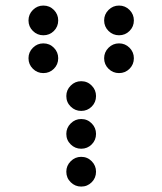

<svg xmlns="http://www.w3.org/2000/svg" viewBox="-20 -689 587 694"><path d="M190.4 -615.2Q190.4 -592.8 174.8 -577.1Q159.2 -561.5 136.7 -561.5Q114.7 -561.5 98.9 -577.1Q83 -592.8 83 -615.2Q83 -637.2 98.9 -653.1Q114.7 -668.9 136.7 -668.9Q159.2 -668.9 174.8 -653.1Q190.4 -637.2 190.4 -615.2ZM463.9 -615.2Q463.9 -592.8 448.2 -577.1Q432.6 -561.5 410.2 -561.5Q388.2 -561.5 372.3 -577.1Q356.4 -592.8 356.4 -615.2Q356.4 -637.2 372.3 -653.1Q388.2 -668.9 410.2 -668.9Q432.6 -668.9 448.2 -653.1Q463.9 -637.2 463.9 -615.2ZM190.4 -478.5Q190.4 -456.1 174.8 -440.4Q159.2 -424.8 136.7 -424.8Q114.7 -424.8 98.9 -440.4Q83 -456.1 83 -478.5Q83 -500.5 98.9 -516.4Q114.7 -532.2 136.7 -532.2Q159.2 -532.2 174.8 -516.4Q190.4 -500.5 190.4 -478.5ZM463.9 -478.5Q463.9 -456.1 448.2 -440.4Q432.6 -424.8 410.2 -424.8Q388.2 -424.8 372.3 -440.4Q356.4 -456.1 356.4 -478.5Q356.4 -500.5 372.3 -516.4Q388.2 -532.2 410.2 -532.2Q432.6 -532.2 448.2 -516.4Q463.9 -500.5 463.9 -478.5ZM327.1 -341.8Q327.1 -319.3 311.5 -303.7Q295.9 -288.1 273.4 -288.1Q251.5 -288.1 235.6 -303.7Q219.7 -319.3 219.7 -341.8Q219.7 -363.8 235.6 -379.6Q251.5 -395.5 273.4 -395.5Q295.9 -395.5 311.5 -379.6Q327.1 -363.8 327.1 -341.8ZM327.1 -205.1Q327.1 -182.6 311.5 -167Q295.9 -151.4 273.4 -151.4Q251.5 -151.4 235.6 -167Q219.7 -182.6 219.7 -205.1Q219.7 -227.1 235.6 -242.9Q251.5 -258.8 273.4 -258.8Q295.9 -258.8 311.5 -242.9Q327.1 -227.1 327.1 -205.1ZM327.1 -68.4Q327.1 -45.9 311.5 -30.3Q295.9 -14.6 273.4 -14.6Q251.5 -14.6 235.6 -30.3Q219.7 -45.9 219.7 -68.4Q219.7 -90.3 235.6 -106.2Q251.5 -122.1 273.4 -122.1Q295.9 -122.1 311.5 -106.2Q327.1 -90.3 327.1 -68.4Z"/></svg>

Font: DatDot
Style: Regular
Weight: 400
Designer: GGBot
Version: 1.00